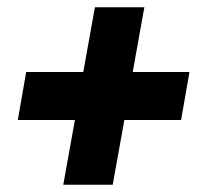

<svg xmlns="http://www.w3.org/2000/svg" viewBox="-20 -528 570 528"><path d="M154 -20 186 -198H29L52 -330H209L241 -508H377L345 -330H501L478 -198H322L290 -20Z"/></svg>

Font: Archivo ExtraCondensed Black
Style: Italic
Weight: 900
Width: 2
Italic angle: -10°
Designer: Hector Gatti
Foundry: Omnibus-Type
Version: Version 2.001